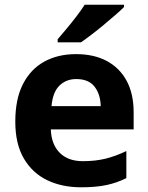

<svg xmlns="http://www.w3.org/2000/svg" viewBox="-20 -786 631 816"><path d="M303 -556Q379 -556 433.5 -527Q488 -498 518 -443Q548 -388 548 -308V-236H196Q198 -173 233.5 -137Q269 -101 332 -101Q385 -101 428 -111.5Q471 -122 517 -144V-29Q477 -9 432.5 0.5Q388 10 325 10Q243 10 180 -20.5Q117 -51 81 -113Q45 -175 45 -269Q45 -365 77.5 -428.5Q110 -492 168 -524Q226 -556 303 -556ZM304 -450Q261 -450 232.5 -422Q204 -394 199 -335H408Q407 -385 382 -417.5Q357 -450 304 -450ZM507 -756Q493 -742 470 -722Q447 -702 420.5 -680Q394 -658 368.5 -638.5Q343 -619 324 -606H225V-619Q241 -638 262.5 -663.5Q284 -689 305 -716.5Q326 -744 340 -766H507Z"/></svg>

Font: Noto Sans Ol Chiki
Style: Regular
Weight: 400
Designer: Monotype Design Team, Lewis McGuffie
Foundry: Monotype Imaging Inc.
Version: Version 2.003